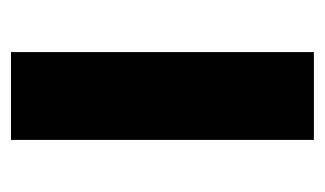

<svg xmlns="http://www.w3.org/2000/svg" viewBox="-138 -440 578 341"><g transform="rotate(90 150.5 -269.0)"><path d="M72 -538H228V0H72Z"/></g></svg>

Font: mBank
Style: Bold
Weight: 700
Designer: Julieta Ulanovsky
Foundry: Julieta Ulanovsky
Version: Version 7.200